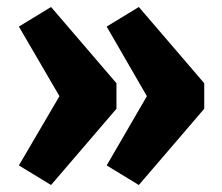

<svg xmlns="http://www.w3.org/2000/svg" viewBox="-20 -556 636 549"><path d="M126 -27 34 -83 150 -281 34 -480 126 -536 313 -318V-245ZM377 -27 285 -83 400 -281 285 -480 377 -536 564 -318V-245Z"/></svg>

Font: REM
Style: Bold
Weight: 700
Designer: Octavio Pardo
Foundry: Ashler Design
Version: Version 1.005;gftools[0.9.28]